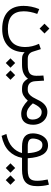

<svg xmlns="http://www.w3.org/2000/svg" viewBox="883 -1273 652 2458"><g transform="rotate(90 1209.0 -44.0)"><path d="M283.2 -287.6 345.7 -350.1 408.7 -287.6 345.7 -225.1ZM582 -41.5Q582 -85.4 571.5 -129.4Q561 -173.3 541 -217.3L608.9 -240.7L641.6 -137.7Q651.9 -106 674.3 -89.6Q696.8 -73.2 736.3 -73.2H755.9V0H738.3Q701.2 0 683.6 -8.5Q666 -17.1 648.4 -33.2Q646 107.9 566.9 180.9Q487.8 253.9 352.1 253.9Q209.5 253.9 132.3 183.8Q55.2 113.8 55.2 -20Q55.2 -117.7 96.2 -220.2L158.2 -194.8Q124.5 -103 124.5 -22.5Q124.5 181.6 350.6 181.6Q461.9 181.6 521.7 126Q581.5 70.3 582 -41.5Z M1130.4 0H1117.2Q1063 0 1035.2 -20.3Q1007.3 -40.5 987.8 -76.2Q961.4 -39.6 918.9 -19.8Q876.5 0 809.1 0H736.3V-73.2H810.1Q883.8 -73.2 916.7 -96.4Q949.7 -119.6 950.2 -181.6Q950.2 -204.1 949.2 -228Q948.2 -252 946.8 -273.9L1012.2 -281.7L1019.5 -168.5Q1025.9 -73.2 1117.7 -73.2H1130.4ZM881.3 147.9 941.4 87.9 1001.5 147.9 941.4 208.5ZM726.6 147.9 786.6 87.9 846.7 147.9 786.6 208.5Z M1268.1 -73.7Q1238.3 -39.1 1204.8 -19.5Q1171.4 0 1131.8 0H1110.8V-73.2H1129.4Q1161.6 -73.2 1184.6 -91.6Q1207.5 -109.9 1223.9 -137Q1240.2 -164.1 1252.4 -190.4Q1284.2 -260.7 1323.7 -292.7Q1363.3 -324.7 1412.1 -324.7Q1461.9 -324.7 1499 -300Q1536.1 -275.4 1556.6 -234.1Q1577.1 -192.9 1577.1 -142.6Q1577.1 -68.8 1541.7 -29.1Q1506.3 10.7 1439 10.7Q1391.1 10.7 1350.3 -11.5Q1309.6 -33.7 1268.1 -73.7ZM1303.2 -138.2Q1335.9 -100.1 1368.9 -80.1Q1401.9 -60.1 1435.1 -60.1Q1510.3 -60.1 1510.3 -135.3Q1510.3 -185.1 1484.9 -218.3Q1459.5 -251.5 1414.1 -251.5Q1387.7 -251.5 1367.2 -234.1Q1346.7 -216.8 1330.8 -190.7Q1314.9 -164.6 1303.2 -138.2Z M2059.5 0V-73.2H2100.3V0ZM1840.8 -333Q1915 -333 1956.1 -269.5Q1997.1 -206.1 2005.9 -73.2H2069.8V0H2001Q1981.9 100.1 1913.6 168Q1845.2 235.8 1719.2 261.7L1695.3 200.2Q1802.7 178.2 1861.1 125.7Q1919.4 73.2 1939.5 0H1857.9Q1770.5 0 1729 -34.2Q1687.5 -68.4 1687.5 -137.2Q1687.5 -184.6 1704.1 -229.5Q1720.7 -274.4 1754.9 -303.7Q1789.1 -333 1840.8 -333ZM1940.9 -73.2Q1935.5 -164.1 1911.4 -212.6Q1887.2 -261.2 1836.4 -261.2Q1803.2 -261.2 1785.4 -239.5Q1767.6 -217.8 1760.5 -189Q1753.4 -160.2 1753.4 -139.6Q1753.4 -103.5 1778.3 -88.4Q1803.2 -73.2 1853 -73.2Z M2344.2 -344.2Q2354.5 -307.6 2358.9 -268.6Q2363.3 -229.5 2363.3 -195.8Q2363.3 -90.3 2313 -45.2Q2262.7 0 2153.3 0H2080.6V-73.2H2153.3Q2202.1 -73.2 2233.4 -83Q2264.6 -92.8 2279.5 -118.9Q2294.4 -145 2294.4 -194.3Q2294.4 -222.2 2290 -258.3Q2285.6 -294.4 2277.8 -328.1ZM2225.6 147.9 2285.6 87.9 2345.7 147.9 2285.6 208.5ZM2070.8 147.9 2130.9 87.9 2190.9 147.9 2130.9 208.5Z"/></g></svg>

Font: Vazir Light WOL-UI
Style: Light-WOL-UI
Weight: 300
Designer: Saber Rastikerdar
Foundry: Saber Rastikerdar
Version: Version 30.1.0